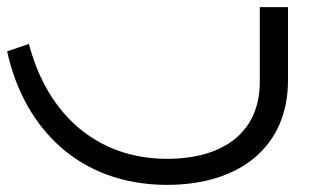

<svg xmlns="http://www.w3.org/2000/svg" viewBox="-20 -347 907 538"><path d="M708 -327V-118C708 23 607 98 448 98C253 98 113 -25 61 -224L0 -203C48 15 204 171 448 171C650 171 787 66 787 -122V-327Z"/></svg>

Font: Juman Normal
Style: Regular
Weight: 300
Designer: Bandar Raffah (Arabic) Julieta Ulanovsky (Latin)
Foundry: Caramella
Version: Version 5.022;PS 005.022;hotconv 1.0.88;makeotf.lib2.5.64775